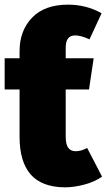

<svg xmlns="http://www.w3.org/2000/svg" viewBox="-22 -784 458 824"><path d="M416 -26Q385 -4 340.5 8Q296 20 256 20Q157 19 109.5 -35.5Q62 -90 62 -197V-400H-2V-534H62V-565Q62 -652 115.5 -708Q169 -764 270 -764Q349 -764 414 -727L362 -615Q326 -632 301 -632Q280 -632 270 -619Q260 -606 260 -578V-534H380L360 -400H260V-199Q260 -164 271 -149.5Q282 -135 302 -135Q327 -135 352 -149Z"/></svg>

Font: Fira Sans Black
Style: Regular
Weight: 900
Designer: Carrois Corporate & Edenspiekermann AG
Foundry: Carrois Corporate GbR & Edenspiekermann AG
Version: Version 4.203